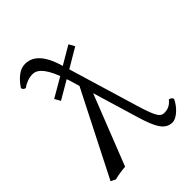

<svg xmlns="http://www.w3.org/2000/svg" viewBox="-202 -810 934 934"><g transform="rotate(-45 265.5 -343.0)"><path d="M348 -616 254 -561 252 -569C217 -687 161 -698 131 -698C92 -698 60 -667 34 -629C36 -616 44 -614 51 -612C71 -627 97 -637 122 -637C146 -637 177 -622 211 -535L111 -477L128 -447L222 -502C225 -495 228 -487 230 -478L243 -435L22 0L47 12C70 6 95 2 122 0L265 -363L336 -126C364 -33 388 11 438 11C467 11 506 -26 524 -65C521 -74 515 -79 504 -81C483 -55 463 -50 442 -50C410 -50 398 -82 359 -214L265 -527L365 -586Z"/></g></svg>

Font: Libertinus Serif
Style: Regular
Weight: 400
Designer: Philipp H. Poll, Khaled Hosny
Foundry: Caleb Maclennan
Version: Version 7.050;RELEASE